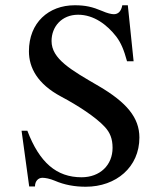

<svg xmlns="http://www.w3.org/2000/svg" viewBox="-20 -696 596 730"><path d="M488 -463 466 -676H445C441 -654 430 -642 413 -642C403 -642 387 -646 369 -654C331 -670 305 -676 264 -676C165 -676 90 -610 90 -501C90 -439 122 -377 212 -329C276 -295 344 -251 379 -213C398 -192 408 -169 408 -134C408 -68 360 -22 290 -22C195 -22 130 -78 84 -199H62L91 13H113C113 -8 126 -20 141 -20C152 -20 169 -17 188 -9C225 7 264 14 306 14C422 14 510 -61 510 -173C510 -249 461 -307 355 -369C250 -430 176 -472 176 -540C176 -595 215 -640 277 -640C337 -640 387 -602 422 -557C440 -533 451 -507 463 -463Z"/></svg>

Font: STIXGeneral
Style: Regular
Weight: 400
Designer: MicroPress Inc., with final additions and corrections provided by Coen Hoffman, Elsevier (retired)
Version: Version 1.1.0